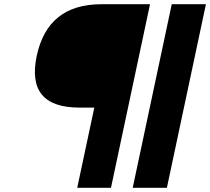

<svg xmlns="http://www.w3.org/2000/svg" viewBox="-20 -690 996 910"><path d="M691 -670H461C290 -670 189 -588 154 -425C120 -262 186 -180 357 -180H427L346 200H506ZM609 200 794 -670H956L771 200Z"/></svg>

Font: LT Wave Text Black Italic
Style: Regular
Weight: 900
Designer: Daniel Lyons
Version: Version 2.5 (Glyphs App)